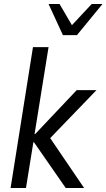

<svg xmlns="http://www.w3.org/2000/svg" viewBox="-20 -941 533 961"><path d="M33 0 145 -705H223L153 -270H156L364 -490H463L218 -236L214 -275L401 0H309L150 -229H147L110 0ZM295 -765 223 -921H278L340 -815L439 -921H493L365 -765Z"/></svg>

Font: Nunito Sans 10pt Condensed
Style: Italic
Weight: 400
Width: 3
Italic angle: -9°
Designer: Vernon Adams
Foundry: Vernon Adams
Version: Version 3.101;gftools[0.9.27]